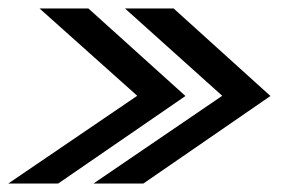

<svg xmlns="http://www.w3.org/2000/svg" viewBox="-22 -474 693 454"><path d="M199 -40H317L617.5 -247L388.5 -454H273.5L503.5 -247.5ZM-2.5 -40H115.5L416.5 -247L187 -454H71.5L302.5 -247.5Z"/></svg>

Font: Anybody Expanded
Style: Italic
Weight: 400
Width: 7
Italic angle: -10°
Version: Version 1.113;gftools[0.9.25]